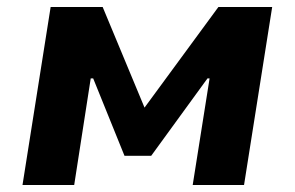

<svg xmlns="http://www.w3.org/2000/svg" viewBox="-20 -526 839 546"><path d="M44 0 124 -506H272L391 -220L601 -506H754L674 0H528L576 -303H570L410 -83H334L245 -303H238L191 0Z"/></svg>

Font: Nunito Sans 6pt ExtraBold
Style: Italic
Weight: 800
Italic angle: -9°
Version: Version 3.101;gftools[0.9.27]